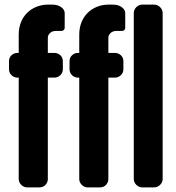

<svg xmlns="http://www.w3.org/2000/svg" viewBox="-20 -811 760 831"><path d="M252 -511Q252 -496 241 -485.5Q230 -475 215 -475H187V-36Q187 -22 177 -11Q167 0 150 0H97Q83 0 72 -11Q61 -22 61 -36V-475H55Q41 -475 30 -485.5Q19 -496 19 -511V-546Q19 -562 30 -572Q41 -582 55 -582H61V-661Q61 -690 70.5 -714Q80 -738 97 -755Q114 -772 137.5 -781.5Q161 -791 187 -791H206Q230 -791 245 -780Q260 -769 260 -754V-690Q260 -685 256 -681Q252 -677 246 -677H221Q206 -677 196.5 -668Q187 -659 187 -648V-582H215Q230 -582 241 -572Q252 -562 252 -546ZM514 -511Q514 -496 503 -485.5Q492 -475 477 -475H449V-36Q449 -22 439 -11Q429 0 412 0H359Q345 0 334 -11Q323 -22 323 -36V-475H317Q303 -475 292 -485.5Q281 -496 281 -511V-546Q281 -562 292 -572Q303 -582 317 -582H323V-661Q323 -690 332.5 -714Q342 -738 359 -755Q376 -772 399.5 -781.5Q423 -791 449 -791H468Q492 -791 507 -780Q522 -769 522 -754V-690Q522 -685 518 -681Q514 -677 508 -677H483Q468 -677 458.5 -668Q449 -659 449 -648V-582H477Q492 -582 503 -572Q514 -562 514 -546ZM684 -36Q684 -22 673 -11Q662 0 647 0H595Q581 0 570 -11Q559 -22 559 -36V-754Q559 -769 570 -780Q581 -791 595 -791H647Q662 -791 673 -780Q684 -769 684 -754Z"/></svg>

Font: H.H. Samuel
Style: Regular
Weight: 900
Width: 1
Designer: deFharo
Foundry: deFharo
Version: Version 1.009